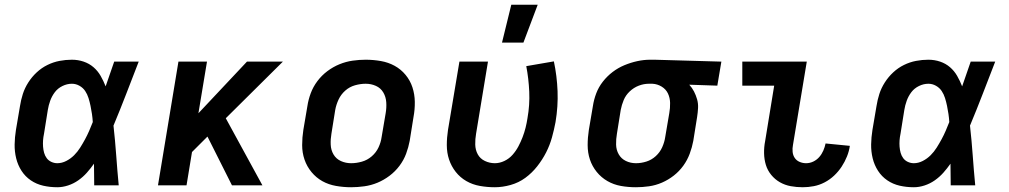

<svg xmlns="http://www.w3.org/2000/svg" viewBox="-20 -779 4240 807"><path d="M221 8Q190 8 161.5 1.5Q133 -5 109.5 -21Q86 -37 70.5 -61Q55 -85 48 -113.5Q41 -142 41.5 -172Q42 -202 47 -233L64 -333Q68 -359 76 -384Q84 -409 99 -432.5Q114 -456 134.5 -475Q155 -494 179.5 -506Q204 -518 230 -523Q256 -528 282 -528Q308 -528 331.5 -520Q355 -512 373 -496.5Q391 -481 403 -460Q415 -439 424 -416Q433 -442 442 -468Q451 -494 460 -520H563Q537 -453 511 -385.5Q485 -318 457 -251Q464 -188 468.5 -125.5Q473 -63 479 0H376Q376 -23 375.5 -45.5Q375 -68 375 -91Q361 -71 345 -53Q329 -35 309 -21Q289 -7 266 0.5Q243 8 221 8ZM221 -93Q240 -93 258.5 -102.5Q277 -112 291.5 -126.5Q306 -141 317 -158.5Q328 -176 337.5 -193.5Q347 -211 355 -229.5Q363 -248 370 -266Q369 -283 366.5 -300Q364 -317 360.5 -334Q357 -351 352 -367Q347 -383 338 -396.5Q329 -410 314 -418.5Q299 -427 282 -427Q262 -427 242.5 -417.5Q223 -408 210.5 -391.5Q198 -375 191 -355.5Q184 -336 181 -317L165 -217Q162 -203 161 -189.5Q160 -176 161 -162.5Q162 -149 165.5 -136.5Q169 -124 176.5 -114Q184 -104 196 -98.5Q208 -93 221 -93Z M955 0 852 -205 787 -140 764 0H644L730 -520H850L814 -303L1018 -520H1169L929 -282L1083 0Z M1456 8Q1424 8 1392.5 2.5Q1361 -3 1335 -17.5Q1309 -32 1289.5 -55.5Q1270 -79 1260 -108Q1250 -137 1250 -169Q1250 -201 1255 -233L1272 -333Q1276 -360 1286 -387Q1296 -414 1314 -438Q1332 -462 1356 -480Q1380 -498 1407 -509Q1434 -520 1462 -524Q1490 -528 1517 -528Q1549 -528 1580.5 -522.5Q1612 -517 1638.5 -502.5Q1665 -488 1684.5 -464.5Q1704 -441 1713.5 -412Q1723 -383 1723.5 -351Q1724 -319 1718 -287L1702 -187Q1697 -160 1687 -133Q1677 -106 1659 -82Q1641 -58 1617 -40Q1593 -22 1566.5 -11Q1540 0 1511.5 4Q1483 8 1456 8ZM1456 -93Q1478 -93 1501 -99.5Q1524 -106 1542.5 -122Q1561 -138 1571 -159.5Q1581 -181 1584 -203L1601 -303Q1605 -326 1603.5 -349Q1602 -372 1591 -390.5Q1580 -409 1560 -418Q1540 -427 1517 -427Q1495 -427 1472 -420.5Q1449 -414 1431 -398Q1413 -382 1403 -360.5Q1393 -339 1389 -317L1373 -217Q1369 -194 1370 -171Q1371 -148 1382 -129.5Q1393 -111 1413 -102Q1433 -93 1456 -93Z M2060 8Q2028 8 1997 2.5Q1966 -3 1940 -18Q1914 -33 1895.5 -56.5Q1877 -80 1867.5 -108.5Q1858 -137 1858 -169Q1858 -201 1863 -233L1911 -520H2031L1981 -217Q1977 -194 1977.5 -171.5Q1978 -149 1988 -130.5Q1998 -112 2018 -102.5Q2038 -93 2060 -93Q2080 -93 2100 -102.5Q2120 -112 2134.5 -128.5Q2149 -145 2159 -164Q2169 -183 2176.5 -202.5Q2184 -222 2189 -242Q2194 -262 2197 -282Q2207 -338 2204.5 -393.5Q2202 -449 2192 -501L2308 -521Q2321 -460 2323.5 -396Q2326 -332 2315 -266Q2309 -234 2300 -201.5Q2291 -169 2275.5 -138.5Q2260 -108 2238 -80Q2216 -52 2188 -31.5Q2160 -11 2126 -1.5Q2092 8 2060 8ZM2090 -600 2129 -759H2240L2180 -600Z M2653 8Q2620 8 2589.5 2.5Q2559 -3 2533 -18Q2507 -33 2488 -56.5Q2469 -80 2459.5 -108.5Q2450 -137 2450 -169Q2450 -201 2455 -233L2472 -333Q2476 -360 2486 -386.5Q2496 -413 2514 -436Q2532 -459 2555 -476.5Q2578 -494 2604.5 -505Q2631 -516 2658.5 -522Q2686 -528 2713 -528H2731L3012 -520L2995 -419L2877 -423Q2889 -410 2897 -394.5Q2905 -379 2910 -361.5Q2915 -344 2914 -325Q2913 -306 2910 -287L2894 -187Q2889 -160 2879 -133Q2869 -106 2852 -82.5Q2835 -59 2812 -41Q2789 -23 2762.5 -11.5Q2736 0 2708 4Q2680 8 2653 8ZM2653 -93Q2675 -93 2697 -100Q2719 -107 2736.5 -123Q2754 -139 2763.5 -160.5Q2773 -182 2776 -203L2793 -303Q2797 -325 2796.5 -346.5Q2796 -368 2787.5 -386Q2779 -404 2761 -415Q2743 -426 2722 -427H2707Q2686 -427 2665 -419Q2644 -411 2627 -395Q2610 -379 2601.5 -358.5Q2593 -338 2589 -317L2573 -217Q2569 -194 2569.5 -171.5Q2570 -149 2580.5 -130.5Q2591 -112 2610.5 -102.5Q2630 -93 2653 -93Z M3354 8Q3328 8 3303.5 3.5Q3279 -1 3258 -13Q3237 -25 3221.5 -44Q3206 -63 3199 -86Q3192 -109 3191.5 -135Q3191 -161 3196 -186L3234 -419H3100V-520H3371L3313 -170Q3310 -155 3311.5 -140.5Q3313 -126 3320.5 -115Q3328 -104 3341 -98.5Q3354 -93 3368 -93Q3384 -93 3398.5 -100Q3413 -107 3423.5 -119Q3434 -131 3440.5 -146Q3447 -161 3450 -176L3552 -166Q3549 -144 3540 -121.5Q3531 -99 3517.5 -78.5Q3504 -58 3486 -41Q3468 -24 3446 -12.5Q3424 -1 3400.5 3.5Q3377 8 3354 8Z M3821 8Q3790 8 3761.5 1.5Q3733 -5 3709.5 -21Q3686 -37 3670.5 -61Q3655 -85 3648 -113.5Q3641 -142 3641.5 -172Q3642 -202 3647 -233L3664 -333Q3668 -359 3676 -384Q3684 -409 3699 -432.5Q3714 -456 3734.5 -475Q3755 -494 3779.5 -506Q3804 -518 3830 -523Q3856 -528 3882 -528Q3908 -528 3931.5 -520Q3955 -512 3973 -496.5Q3991 -481 4003 -460Q4015 -439 4024 -416Q4033 -442 4042 -468Q4051 -494 4060 -520H4163Q4137 -453 4111 -385.5Q4085 -318 4057 -251Q4064 -188 4068.5 -125.5Q4073 -63 4079 0H3976Q3976 -23 3975.5 -45.5Q3975 -68 3975 -91Q3961 -71 3945 -53Q3929 -35 3909 -21Q3889 -7 3866 0.5Q3843 8 3821 8ZM3821 -93Q3840 -93 3858.5 -102.5Q3877 -112 3891.5 -126.5Q3906 -141 3917 -158.5Q3928 -176 3937.5 -193.5Q3947 -211 3955 -229.5Q3963 -248 3970 -266Q3969 -283 3966.5 -300Q3964 -317 3960.5 -334Q3957 -351 3952 -367Q3947 -383 3938 -396.5Q3929 -410 3914 -418.5Q3899 -427 3882 -427Q3862 -427 3842.5 -417.5Q3823 -408 3810.5 -391.5Q3798 -375 3791 -355.5Q3784 -336 3781 -317L3765 -217Q3762 -203 3761 -189.5Q3760 -176 3761 -162.5Q3762 -149 3765.5 -136.5Q3769 -124 3776.5 -114Q3784 -104 3796 -98.5Q3808 -93 3821 -93Z"/></svg>

Font: Iosevka Extended
Style: Bold Italic
Weight: 700
Width: 7
Italic angle: -9°
Monospace: yes
Designer: Belleve Invis
Foundry: Belleve Invis
Version: Version 32.5.0; ttfautohint (v1.8.4)